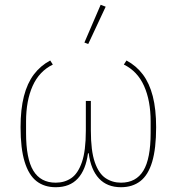

<svg xmlns="http://www.w3.org/2000/svg" viewBox="-20 -771 739 803"><path d="M360 -349V-225Q360 -140 376.5 -92.5Q393 -45 421.5 -26Q450 -7 486 -7Q549 -7 579.5 -57Q610 -107 610 -215V-263Q610 -350 582.5 -411.5Q555 -473 498 -501L509 -518Q550 -496 577.5 -459.5Q605 -423 619 -368.5Q633 -314 633 -239Q633 -150 616.5 -94.5Q600 -39 567 -13.5Q534 12 486 12Q428 12 394 -24.5Q360 -61 351 -130H348Q339 -61 305.5 -24.5Q272 12 213 12Q165 12 132.5 -13.5Q100 -39 83 -94.5Q66 -150 66 -239Q66 -314 80 -368.5Q94 -423 121.5 -459.5Q149 -496 190 -518L201 -501Q144 -473 116.5 -411.5Q89 -350 89 -263V-215Q89 -107 119.5 -57Q150 -7 213 -7Q250 -7 278 -26Q306 -45 322.5 -92.5Q339 -140 339 -225V-349ZM422 -743 349 -587 333 -593 401 -751Z"/></svg>

Font: IBM Plex Sans Thin
Style: Regular
Weight: 250
Designer: Mike Abbink, Paul van der Laan, Pieter van Rosmalen
Foundry: Bold Monday
Version: Version 3.201